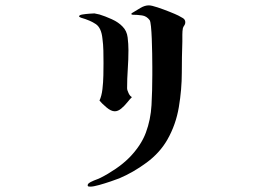

<svg xmlns="http://www.w3.org/2000/svg" viewBox="-20 -703 1040 716"><path d="M671 -620Q671 -613 667.5 -608.5Q664 -604 662 -598Q660 -587 660 -573.5Q660 -560 660 -548Q659 -520 658.5 -490.5Q658 -461 658 -432Q658 -370 647 -304Q636 -238 604 -182Q576 -133 526.5 -96.5Q477 -60 425 -38Q415 -34 393 -26.5Q371 -19 349.5 -13Q328 -7 317 -7Q315 -7 311 -7.5Q307 -8 307 -12Q307 -17 313 -21Q319 -25 322 -26Q330 -30 338.5 -33Q347 -36 355 -40Q383 -54 411.5 -73.5Q440 -93 462 -115Q506 -160 524 -208.5Q542 -257 545 -311Q548 -365 548 -423Q548 -432 548 -454Q548 -476 547.5 -503.5Q547 -531 546 -558Q545 -585 543 -604.5Q541 -624 538 -628Q527 -643 509.5 -645.5Q492 -648 475 -648Q470 -648 470 -651Q470 -654 475 -656Q488 -664 504 -673.5Q520 -683 535 -683Q545 -683 567.5 -675.5Q590 -668 612.5 -659Q635 -650 645 -645Q653 -641 662 -635.5Q671 -630 671 -620ZM472 -341Q465 -334 454.5 -321Q444 -308 432 -298Q420 -288 408 -288Q394 -288 376.5 -303Q359 -318 351 -328Q359 -345 362 -370.5Q365 -396 365.5 -422.5Q366 -449 366 -468Q366 -491 365.5 -514Q365 -537 362 -559Q358 -599 337.5 -613Q317 -627 282 -637Q281 -638 278 -639Q275 -640 275 -642Q275 -647 287.5 -649Q300 -651 314 -652Q328 -653 332 -653Q337 -652 341.5 -651Q346 -650 351 -649Q371 -643 396.5 -631.5Q422 -620 437 -604Q453 -588 456 -563.5Q459 -539 459 -516Q459 -481 456.5 -445.5Q454 -410 454 -374Q454 -367 459.5 -355.5Q465 -344 472 -341Z"/></svg>

Font: Kaisei HarunoUmi Medium
Style: Regular
Weight: 500
Designer: Font-Kai, 金井和夫
Foundry: KAZUO KANAI
Version: Version 5.003